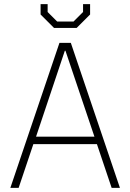

<svg xmlns="http://www.w3.org/2000/svg" viewBox="-20 -907 629 927"><path d="M267 -700H322L559 0H519L448 -211H141L70 0H30ZM436 -247 296 -662H293L154 -247ZM176 -837V-887H210V-849L256 -803H335L381 -849V-887H415V-837L350 -772H241Z"/></svg>

Font: Chakra Petch ExtraLight
Style: Regular
Weight: 275
Designer: Katatrad Aksorn Co.,Ltd.
Foundry: Cadson Demak Co.,Ltd.
Version: Version 1.000; ttfautohint (v1.6)